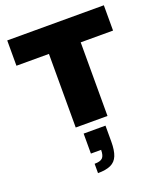

<svg xmlns="http://www.w3.org/2000/svg" viewBox="-178 -806 1078 1255"><g transform="rotate(-20 361.0 -179.0)"><path d="M249 0V-512H23V-688H695V-512H470V0ZM284 330V265Q324 265 339.5 249.5Q355 234 355 194H284V55H436V167Q436 227 421.5 263Q407 299 373.5 314.5Q340 330 284 330Z"/></g></svg>

Font: Archivo SemiBold Black
Style: Regular
Weight: 900
Version: Version 2.001